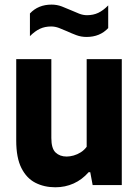

<svg xmlns="http://www.w3.org/2000/svg" viewBox="-20 -804 603 834"><path d="M220.5 9.5Q172 9.5 133.5 -10.2Q95 -30 72.8 -74.5Q50.5 -119 50.5 -193V-547H203V-204.5Q203 -159 221.5 -141.5Q240 -124 269.5 -124Q283.5 -124 299.8 -128.5Q316 -133 331 -142.5Q346 -152 356.5 -166.5V-547H509V0H382.5L372 -56H365Q336.5 -23.5 299.8 -7Q263 9.5 220.5 9.5ZM356 -643.5Q332.5 -643.5 311.8 -651.2Q291 -659 271.5 -668Q253.5 -676 236.5 -682.5Q219.5 -689 202 -689Q175 -689 153.5 -679Q132 -669 110 -647V-745.5Q146 -784 204 -784Q227.5 -784 248.5 -776Q269.5 -768 288.5 -759.5Q306.5 -751.5 323.5 -744.8Q340.5 -738 358 -738Q385 -738 406.8 -748.2Q428.5 -758.5 450 -780.5V-682Q414 -643.5 356 -643.5Z"/></svg>

Font: Encode Sans SemiCondensed
Style: Bold
Weight: 700
Width: 4
Designer: Multiple Designers
Foundry: Impallari Type
Version: Version 3.002